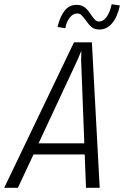

<svg xmlns="http://www.w3.org/2000/svg" viewBox="-64 -891 589 911"><path d="M338 -158H95L21 0H-44L287 -690H372L409 0H344ZM336 -211 321 -605 322 -648H321L303 -605L119 -211ZM342 -796Q329 -813 321.5 -820Q314 -827 302 -827Q281 -827 265.5 -805.5Q250 -784 246 -757L209 -763Q220 -811 242 -839.5Q264 -868 299 -868Q324 -868 339 -855.5Q354 -843 368 -821Q379 -805 387 -797Q395 -789 406 -789Q427 -789 442.5 -811.5Q458 -834 466 -871L505 -865Q492 -808 467 -779.5Q442 -751 408 -751Q384 -751 370.5 -762.5Q357 -774 342 -796Z"/></svg>

Font: Decalotype Light Italic
Style: Regular
Weight: 300
Italic angle: -12°
Designer: Alfredo Marco Pradil
Foundry: Alfredo Marco Pradil
Version: Version 1.0